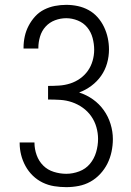

<svg xmlns="http://www.w3.org/2000/svg" viewBox="-20 -763 540 791"><path d="M253 8Q228 8 203 4Q178 0 155.5 -11Q133 -22 115 -39.5Q97 -57 85 -79Q73 -101 67 -125Q61 -149 61 -174Q61 -175 61 -175Q61 -175 61 -176H122Q122 -175 122 -175Q122 -175 122 -175Q122 -149 131 -124Q140 -99 158 -81Q176 -63 201.5 -55Q227 -47 253 -47Q280 -47 306.5 -57Q333 -67 350.5 -88Q368 -109 376 -136Q384 -163 384 -191Q384 -215 377 -239.5Q370 -264 355.5 -284.5Q341 -305 320.5 -319.5Q300 -334 276.5 -342Q253 -350 228 -351.5Q203 -353 178 -353V-409Q201 -409 224 -410.5Q247 -412 269 -419Q291 -426 310 -439.5Q329 -453 342 -471.5Q355 -490 361.5 -512.5Q368 -535 368 -558Q368 -582 361.5 -606.5Q355 -631 339.5 -650Q324 -669 300.5 -678.5Q277 -688 253 -688Q229 -688 206.5 -679.5Q184 -671 168 -653.5Q152 -636 145 -612.5Q138 -589 138 -566Q138 -565 138 -564Q138 -563 138 -563H77Q77 -564 77 -565Q77 -566 77 -567Q77 -590 82 -613Q87 -636 98 -657Q109 -678 125 -695.5Q141 -713 162 -723.5Q183 -734 206 -738.5Q229 -743 253 -743Q277 -743 300.5 -738Q324 -733 345 -721.5Q366 -710 382 -692Q398 -674 408.5 -652Q419 -630 424 -606.5Q429 -583 429 -559Q429 -530 421 -502Q413 -474 396.5 -450.5Q380 -427 356.5 -409.5Q333 -392 306 -382Q337 -372 363 -353.5Q389 -335 407.5 -309Q426 -283 435.5 -252Q445 -221 445 -190Q445 -164 439.5 -138Q434 -112 422.5 -89Q411 -66 393 -46.5Q375 -27 352.5 -14.5Q330 -2 304.5 3Q279 8 253 8Z"/></svg>

Font: Iosevka Slab Light
Style: Regular
Weight: 300
Monospace: yes
Designer: Belleve Invis
Foundry: Belleve Invis
Version: Version 11.1.0; ttfautohint (v1.8.3)